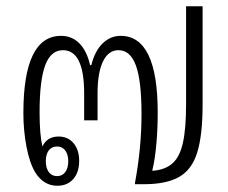

<svg xmlns="http://www.w3.org/2000/svg" viewBox="-20 -591 733 616"><path d="M164 5Q120 5 93 -38Q75 -68 65 -120Q55 -172 55 -228Q55 -476 176 -476Q211 -476 235 -451.5Q259 -427 269 -382H273Q284 -427 309 -451.5Q334 -476 367 -476Q486 -476 486 -230Q486 -177 481.5 -127.5Q477 -78 469 -46V-43Q510 -46 533.5 -67Q557 -88 567 -133.5Q577 -179 577 -256V-571H630V-256Q630 -158 613 -102.5Q596 -47 555 -23.5Q514 0 442 0H413V-4Q434 -116 434 -225Q434 -332 416 -381Q398 -430 360 -430Q328 -430 310.5 -394Q293 -358 293 -292V-205H250V-291Q250 -430 182 -430Q143 -430 125 -381.5Q107 -333 107 -231Q107 -160 116 -121Q131 -153 168 -153Q198 -153 216 -131.5Q234 -110 234 -75Q234 -38 215 -16.5Q196 5 164 5ZM163 -26Q180 -26 189.5 -39Q199 -52 199 -74Q199 -95 189.5 -108Q180 -121 163 -121Q146 -121 136.5 -108.5Q127 -96 127 -74Q127 -52 136.5 -39Q146 -26 163 -26Z"/></svg>

Font: Noto Sans Thai Looped UI Narrow Light
Style: Regular
Weight: 300
Width: 4
Designer: Cadson Demak Team
Foundry: Cadson Demak Co., Ltd.
Version: Version 1.000